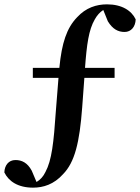

<svg xmlns="http://www.w3.org/2000/svg" viewBox="-29 -748 644 883"><path d="M122 -390H240L228 -239C218 -91 209 -11 180 43C170 64 156 79 139 89L117 37C97 0 71 -12 42 -12C11 -12 -8 12 -9 45C11 86 54 115 123 115C170 115 219 100 261 53C315 -2 337 -93 349 -254L359 -390H498V-436H362C370 -544 379 -611 407 -659C417 -677 430 -692 446 -702L467 -650C489 -614 514 -601 544 -601C574 -601 594 -625 595 -659C576 -699 532 -728 463 -728C415 -728 366 -713 325 -668C278 -619 255 -551 244 -436H122Z"/></svg>

Font: Noto Serif KR
Style: Bold
Weight: 700
Designer: Ryoko NISHIZUKA 西塚涼子 (kana & ideographs); Frank Grießhammer (Latin, Greek & Cyrillic); Wenlong ZHANG 张文龙 (bopomofo); San
Foundry: Adobe
Version: Version 2.001;hotconv 1.1.0;makeotfexe 2.6.0